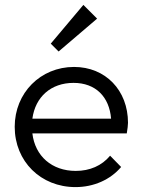

<svg xmlns="http://www.w3.org/2000/svg" viewBox="-20 -753 578 783"><path d="M288 10C362 10 430 -20 474 -72L429 -118C395 -77 346 -56 289 -56C192 -56 123 -116 112 -209H497C500 -228 502 -242 502 -252C502 -385 410 -480 282 -480C145 -480 40 -374 40 -236C40 -95 146 10 288 10ZM112 -269C124 -358 188 -415 280 -415C370 -415 426 -358 433 -269ZM187 -575 219 -543 376 -677 320 -733Z"/></svg>

Font: MV Cash Light
Style: Regular
Weight: 300
Designer: Rodrigo Fuenzalida
Foundry: fragTYPE
Version: Version 1.100;Glyphs 3.1.2 (3151)